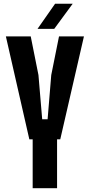

<svg xmlns="http://www.w3.org/2000/svg" viewBox="-20 -992 473 1012"><path d="M152.2 0V-257.7H134.6L11 -800H142L182.7 -596.4L202.4 -363.2H230.9L250.1 -596.4L291 -800H422.4L297.6 -257.6H280.8V0ZM177.9 -840 270.4 -972.3H363.1L265.9 -840Z"/></svg>

Font: Big Shoulders Thin
Style: Regular
Weight: 100
Version: Version 2.002